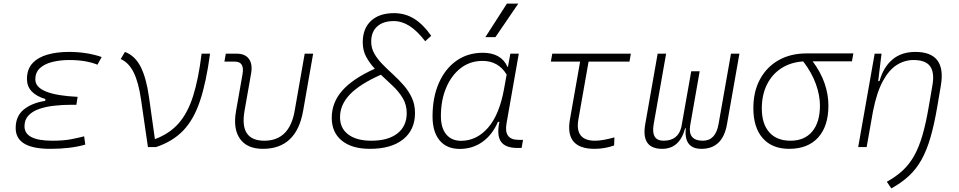

<svg xmlns="http://www.w3.org/2000/svg" viewBox="-20 -815 5313 1064"><path d="M258.3 9.8Q66.9 9.8 66.9 -105Q66.9 -171.9 112.1 -208.3Q157.2 -244.6 230 -255.9L231.9 -266.1Q129.4 -296.9 129.4 -377Q129.4 -431.6 160.2 -464.6Q190.9 -497.6 243.4 -512.5Q295.9 -527.3 360.8 -527.3Q461.9 -527.3 543.5 -499L520 -456.5Q456.1 -482.4 363.8 -482.4Q314 -482.4 271 -471.9Q228 -461.4 201.9 -438Q175.8 -414.6 175.8 -374.5Q175.8 -289.6 410.2 -278.3L403.3 -234.4H375.5Q327.1 -234.4 280.8 -229.2Q234.4 -224.1 197 -211.2Q159.7 -198.2 137.7 -174.8Q115.7 -151.4 115.7 -115.2Q115.7 -35.2 270 -35.2Q330.6 -35.2 372.1 -43Q413.6 -50.8 446.3 -59.6L452.6 -13.7Q372.6 9.8 258.3 9.8Z M799.8 0 761.7 -262.2Q748 -358.4 720.9 -413.3Q693.8 -468.3 648.9 -487.8L672.4 -527.3Q728 -506.3 759.3 -445.3Q790.5 -384.3 805.7 -276.9L838.4 -43.9Q918.9 -73.7 969.7 -131.3Q1020.5 -189 1050.3 -283.4Q1080.1 -377.9 1097.2 -517.6H1144Q1123 -359.4 1088.4 -255.9Q1053.7 -152.3 995.4 -91.6Q937 -30.8 844.7 0Z M1437 9.8Q1349.1 9.8 1309.8 -45.9Q1270.5 -101.6 1288.1 -200.2L1324.2 -405.3Q1335.9 -473.6 1281.2 -473.6H1223.6L1231.4 -517.6H1292Q1338.9 -517.6 1359.9 -488Q1380.9 -458.5 1371.1 -405.3L1335 -200.2Q1306.2 -35.2 1444.8 -35.2Q1584 -35.2 1612.8 -200.2L1668.5 -517.6H1715.3L1659.7 -200.2Q1622.6 9.8 1437 9.8Z M2030.3 9.8Q1930.2 9.8 1874.3 -35.6Q1818.4 -81.1 1818.4 -162.1Q1818.4 -246.6 1876.5 -312.7Q1934.6 -378.9 2057.1 -434.1Q2028.8 -464.4 2009.5 -499.8Q1990.2 -535.2 1990.2 -580.6Q1990.2 -656.7 2036.1 -699.5Q2082 -742.2 2163.6 -742.2Q2224.1 -742.2 2274.2 -711.7Q2324.2 -681.2 2369.6 -616.7L2336.4 -586.4Q2292 -644 2249.5 -671.1Q2207 -698.2 2162.1 -698.2Q2103 -698.2 2070.1 -668.2Q2037.1 -638.2 2037.1 -584.5Q2037.1 -547.9 2054.7 -517.3Q2072.3 -486.8 2099.9 -458.7Q2127.4 -430.7 2158.4 -402.3Q2189.5 -374 2217 -342.5Q2244.6 -311 2262.2 -273.4Q2279.8 -235.8 2279.8 -189Q2279.8 -95.2 2213.9 -42.7Q2147.9 9.8 2030.3 9.8ZM2090.8 -400.9Q1974.1 -349.1 1919.2 -292Q1864.3 -234.9 1864.3 -165.5Q1864.3 -104 1910.2 -69.6Q1956.1 -35.2 2038.1 -35.2Q2130.4 -35.2 2182.1 -75.4Q2233.9 -115.7 2233.9 -188Q2233.9 -234.4 2212.2 -270.8Q2190.4 -307.1 2157.2 -338.4Q2124 -369.6 2090.8 -400.9Z M2794.9 -444.3 2808.1 -517.6H2855L2787.1 -131.8Q2770.5 -40 2853.5 -40H2878.4L2870.6 4.9H2847.2Q2780.3 4.9 2756.1 -30.3Q2731.9 -65.4 2747.6 -139.6H2739.3Q2708.5 -67.9 2653.6 -28.8Q2598.6 10.3 2527.8 10.3Q2455.6 10.3 2416.3 -36.9Q2377 -84 2377 -169.4Q2377 -275.4 2411.9 -354.7Q2446.8 -434.1 2509.3 -478.3Q2571.8 -522.5 2655.8 -522.5Q2757.3 -522.5 2792.5 -444.3ZM2654.3 -477.5Q2585 -477.5 2533.2 -437.5Q2481.4 -397.5 2452.4 -328.4Q2423.3 -259.3 2423.3 -171.9Q2423.3 -106 2452.9 -70.3Q2482.4 -34.7 2535.2 -34.7Q2621.1 -34.7 2684.6 -107.2Q2748 -179.7 2773.9 -325.7L2787.6 -401.9Q2741.7 -477.5 2654.3 -477.5ZM2669.9 -609.4 2789.1 -794.9H2852.1L2725.6 -609.4Z M3274.9 9.8Q3109.9 9.8 3138.2 -152.3L3194.8 -473.6H3032.7L3040.5 -517.6H3476.1L3468.3 -473.6H3241.7L3185.1 -152.3Q3165 -35.2 3277.8 -35.2Q3318.8 -35.2 3384.8 -53.7L3383.3 -8.8Q3330.1 9.8 3274.9 9.8Z M3867.2 9.8Q3769 9.8 3780.3 -104.5H3776.9Q3746.6 9.8 3649.4 9.8Q3531.7 9.8 3555.7 -127L3624.5 -517.6H3671.4L3602.5 -127Q3586.4 -35.2 3657.2 -35.2Q3737.8 -35.2 3755.9 -111.3L3810.5 -419.9H3857.4L3804.2 -117.2Q3792.5 -35.2 3875 -35.2Q3945.8 -35.2 3961.9 -127L4030.8 -517.6H4077.6L4008.8 -127Q3984.9 9.8 3867.2 9.8Z M4353 9.8Q4258.8 9.8 4206.8 -49.3Q4154.8 -108.4 4154.8 -215.8Q4154.8 -307.1 4191.4 -375.2Q4228 -443.4 4294.4 -481.2Q4360.8 -519 4449.7 -519H4709L4701.2 -475.1H4483.4Q4527.8 -416 4549.3 -354Q4570.8 -292 4570.8 -230.5Q4570.8 -115.7 4513.9 -53Q4457 9.8 4353 9.8ZM4431.2 -474.6Q4361.8 -470.2 4310.1 -436.8Q4258.3 -403.3 4230 -346.2Q4201.7 -289.1 4201.7 -213.9Q4201.7 -128.4 4243.2 -81.8Q4284.7 -35.2 4360.4 -35.2Q4438.5 -35.2 4481.2 -86.4Q4523.9 -137.7 4523.9 -230.5Q4523.9 -285.6 4501.5 -348.9Q4479 -412.1 4431.2 -474.6Z M4735.8 0 4827.1 -517.6H4865.2L4846.7 -365.7H4854Q4875.5 -442.9 4925.5 -485.1Q4975.6 -527.3 5052.2 -527.3Q5226.1 -527.3 5193.8 -340.3L5174.8 -228Q5157.7 -127 5136.7 -54.4Q5115.7 18.1 5086.7 70.1Q5057.6 122.1 5016.8 159.9Q4976.1 197.8 4919.4 229L4894.5 192.4Q4946.3 163.6 4983.4 128.9Q5020.5 94.2 5046.9 46.6Q5073.2 -1 5092.5 -67.6Q5111.8 -134.3 5127.4 -227.1L5147.5 -344.2Q5159.2 -413.1 5134.3 -447.8Q5109.4 -482.4 5042.5 -482.4Q4993.2 -482.4 4950 -455.3Q4906.7 -428.2 4872.8 -366.2Q4838.9 -304.2 4817.9 -198.7L4782.7 0Z"/></svg>

Font: Cascadia Code ExtraLight
Style: Italic
Weight: 200
Italic angle: -10°
Monospace: yes
Designer: Aaron Bell
Foundry: Saja Typeworks
Version: Version 2404.023; ttfautohint (v1.8.4)